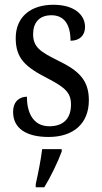

<svg xmlns="http://www.w3.org/2000/svg" viewBox="-20 -565 428 806"><path d="M184 10C289 10 353 -47 353 -144C353 -228 312 -268 223 -311C148 -348 119 -368 119 -422C119 -469 144 -501 196 -501C248 -501 276 -464 276 -394C315 -394 337 -417 337 -452C337 -502 293 -545 204 -545C110 -545 46 -495 46 -405C46 -320 86 -284 180 -236C255 -197 278 -175 278 -126C278 -69 248 -35 187 -35C121 -35 93 -89 93 -159C66 -159 35 -143 35 -95C35 -25 92 10 184 10ZM130 208V221H166C192 179 224 113 239 71V61H157C151 110 140 163 130 208Z"/></svg>

Font: Noto Serif Bengali Condensed
Style: Regular
Weight: 400
Width: 3
Designer: Juan Bruce, Universal Thirst, Indian Type Foundry and the Monotype Design Team.
Foundry: Monotype Imaging Inc.
Version: Version 2.003